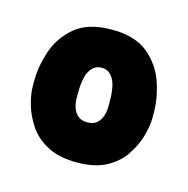

<svg xmlns="http://www.w3.org/2000/svg" viewBox="-55 -760 373 380"><g transform="rotate(15 131.5 -570.0)"><path d="M254 -557Q254 -541 248 -520Q242 -499 228.5 -479Q215 -459 191.5 -446.5Q168 -434 132 -434Q96 -434 72 -446.5Q48 -459 34.5 -479Q21 -499 15 -520Q9 -541 9 -557V-569Q9 -598 19.5 -629.5Q30 -661 56.5 -683.5Q83 -706 132 -706Q180 -706 206.5 -683.5Q233 -661 243.5 -629.5Q254 -598 254 -569ZM164 -569Q164 -586 161 -599Q158 -612 150.5 -620Q143 -628 132 -628Q120 -628 112.5 -620Q105 -612 102 -599Q99 -586 99 -569V-557Q99 -546 102.5 -536.5Q106 -527 113 -521.5Q120 -516 132 -516Q143 -516 150 -521.5Q157 -527 160.5 -536.5Q164 -546 164 -557Z"/></g></svg>

Font: Winky Sans ExtraBold
Style: Regular
Weight: 800
Designer: Simon Atzbach
Foundry: typofactur
Version: Version 1.205